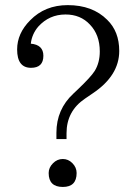

<svg xmlns="http://www.w3.org/2000/svg" viewBox="-20 -741 544 761"><path d="M102.1 -567.9Q151.9 -563.5 151.9 -520Q151.9 -472.2 103 -472.2Q47.9 -472.2 47.9 -544.9Q47.9 -608.9 99.6 -660.6Q158.2 -720.7 248.5 -720.7Q346.7 -720.7 404.8 -662.6Q452.6 -616.2 452.6 -539.1Q452.6 -441.4 347.7 -371.1L316.9 -350.1Q243.7 -300.8 243.7 -212.9V-189.9H203.6V-214.8Q203.6 -307.6 271 -370.1L289.1 -387.2Q340.3 -436 355.5 -460Q375.5 -492.7 375.5 -537.1Q375.5 -603 336.4 -643.6Q299.3 -683.6 239.7 -683.6Q175.3 -683.6 131.8 -635.7Q106.4 -606 102.1 -567.9ZM229 -110.8Q250.5 -110.8 266.6 -94.7Q283.7 -77.6 283.7 -55.2Q283.7 0 229 0Q172.9 0 172.9 -55.2Q172.9 -76.7 189.9 -93.8Q206.5 -110.8 229 -110.8Z"/></svg>

Font: I.MingCP
Style: Regular
Weight: 400
Designer: I.Font Project
Version: Version 8.000; Sep 06, 2022